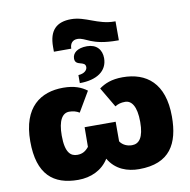

<svg xmlns="http://www.w3.org/2000/svg" viewBox="-101 -1067 1165 1176"><g transform="rotate(-10 482.0 -479.5)"><path d="M418 -968C328 -968 280 -924 280 -820V-790H388C388 -822 405 -842 435 -842C488 -842 509 -790 676 -790H684V-908H677C575 -908 507 -968 418 -968ZM485 -788C423 -788 394 -760 394 -727C394 -677 459 -705 459 -663C459 -645 441 -625 403 -623V-573C509 -573 576 -618 576 -698C576 -751 544 -788 485 -788ZM291 9C371 9 442 -24 482 -89C525 -15 599 9 670 9C862 9 923 -106 923 -274C923 -482 814 -563 667 -563C597 -563 555 -544 520 -519L593 -395C612 -407 631 -412 656 -412C695 -412 726 -374 726 -275C726 -177 696 -143 652 -143C625 -143 595 -154 578 -180V-302H385L384 -180C363 -154 342 -143 312 -143C272 -143 238 -168 238 -275C238 -370 266 -412 308 -412C331 -412 352 -407 371 -395L444 -519C411 -544 367 -563 297 -563C158 -563 42 -488 42 -274C42 -68 137 9 291 9Z"/></g></svg>

Font: Noto Sans UI Black
Style: Regular
Weight: 900
Designer: Monotype Design Team
Foundry: Monotype Imaging Inc.
Version: Version 1.901